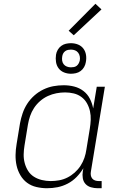

<svg xmlns="http://www.w3.org/2000/svg" viewBox="-20 -990 640 1018"><path d="M229 8Q201 8 173 1.5Q145 -5 123.5 -21Q102 -37 88 -61Q74 -85 68 -112Q62 -139 62.5 -168Q63 -197 68 -226L86 -336Q91 -363 100 -389.5Q109 -416 124.5 -440Q140 -464 162 -483.5Q184 -503 210 -515.5Q236 -528 263 -533Q290 -538 318 -538Q347 -538 374 -531Q401 -524 422.5 -507.5Q444 -491 456.5 -466.5Q469 -442 474 -415L493 -530H536L462 -81Q460 -71 461.5 -61Q463 -51 469 -43.5Q475 -36 484.5 -33Q494 -30 504 -30H519V8H498Q480 8 462.5 3Q445 -2 433.5 -14.5Q422 -27 419 -45Q416 -63 419 -81L422 -98Q407 -73 386 -51.5Q365 -30 339 -16.5Q313 -3 285.5 2.5Q258 8 229 8Q229 8 229 8Q229 8 229 8ZM249 -30Q271 -30 293.5 -34Q316 -38 337 -48.5Q358 -59 376 -75Q394 -91 407 -111Q420 -131 427.5 -153Q435 -175 438 -197L456 -307Q460 -331 461 -354.5Q462 -378 457 -400.5Q452 -423 441 -442.5Q430 -462 412 -475.5Q394 -489 371.5 -494.5Q349 -500 325 -500Q302 -500 279 -495.5Q256 -491 234 -481Q212 -471 193 -454.5Q174 -438 160.5 -417.5Q147 -397 139.5 -374.5Q132 -352 128 -329L110 -219Q106 -195 105.5 -171.5Q105 -148 111 -125.5Q117 -103 129 -84Q141 -65 160 -53Q179 -41 202 -35.5Q225 -30 249 -30ZM356 -599Q337 -599 319.5 -606Q302 -613 291 -627.5Q280 -642 277 -661Q274 -680 277 -700Q279 -713 286 -725.5Q293 -738 304.5 -746.5Q316 -755 329.5 -758Q343 -761 356 -761Q376 -761 393.5 -754Q411 -747 422 -732.5Q433 -718 436 -699Q439 -680 435 -660Q433 -647 426 -634.5Q419 -622 407.5 -613.5Q396 -605 382.5 -602Q369 -599 356 -599ZM356 -633Q364 -633 372 -634.5Q380 -636 386.5 -641Q393 -646 397 -653.5Q401 -661 403 -669Q405 -680 403 -691Q401 -702 394.5 -710.5Q388 -719 378 -723Q368 -727 356 -727Q349 -727 341 -725.5Q333 -724 326 -719Q319 -714 315 -706.5Q311 -699 310 -691Q308 -680 309.5 -669Q311 -658 317.5 -649.5Q324 -641 334.5 -637Q345 -633 356 -633ZM371 -803 344 -827 486 -970 518 -940Z"/></svg>

Font: Iosevka Curly XLtEx
Style: Italic
Weight: 200
Width: 7
Italic angle: -9°
Monospace: yes
Designer: Belleve Invis
Foundry: Belleve Invis
Version: Version 11.1.0; ttfautohint (v1.8.3)